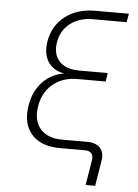

<svg xmlns="http://www.w3.org/2000/svg" viewBox="-60 -776 720 1002"><g transform="rotate(5 300.0 -275.0)"><path d="M427 180 449 46Q452 25 441.5 12.5Q431 0 409 0H277Q177 0 128 -55.5Q79 -111 94 -206Q106 -282 151.5 -330.5Q197 -379 264 -390Q207 -400 180 -441.5Q153 -483 163 -548Q177 -632 240 -681Q303 -730 398 -730H574L566 -685H390Q318 -685 270.5 -648Q223 -611 213 -548Q203 -485 237.5 -448.5Q272 -412 342 -412H491L484 -367H335Q259 -367 207 -323.5Q155 -280 144 -206Q132 -132 170 -88.5Q208 -45 284 -45H416Q461 -45 483.5 -20.5Q506 4 499 46L477 180Z"/></g></svg>

Font: NKDuy Mono Thin
Style: Italic
Weight: 100
Italic angle: -9°
Monospace: yes
Designer: NKDuy
Foundry: NKDuy
Version: Version 2.251; ttfautohint (v1.8.4.7-5d5b)